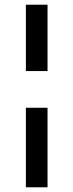

<svg xmlns="http://www.w3.org/2000/svg" viewBox="-20 -720 312 816"><path d="M90 -418V-700H182V-418ZM90 76V-262H182V76Z"/></svg>

Font: Imprima
Style: Regular
Weight: 400
Designer: Eduardo Tunni
Foundry: Eduardo Tunni
Version: Version 1.002; ttfautohint (v1.8.4.7-5d5b);gftools[0.9.23]